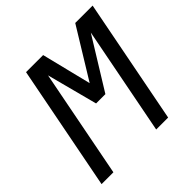

<svg xmlns="http://www.w3.org/2000/svg" viewBox="-172 -806 954 954"><g transform="rotate(-45 305.0 -329.5)"><path d="M398.4 0 509.3 -570.3 344.2 -302.7H278.8L208.5 -570.3L97.7 0H14.6L142.6 -658.7H262.7L327.6 -396.5L488.3 -658.7H610.4L482.4 0Z"/></g></svg>

Font: Cousine
Style: Italic
Weight: 400
Italic angle: -12°
Monospace: yes
Designer: Steve Matteson
Foundry: Monotype Imaging Inc.
Version: Version 1.21